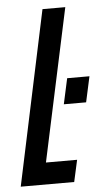

<svg xmlns="http://www.w3.org/2000/svg" viewBox="-57 -722 409 755"><g transform="rotate(-5 147.5 -344.0)"><path d="M-6 0 140 -688H230L101 -86H224L205 0ZM191 -308 213 -409H301L279 -308Z"/></g></svg>

Font: Saira Ultra Condensed SemiBold
Style: Italic
Weight: 600
Width: 1
Italic angle: -12°
Designer: Hector Gatti with collaboration of the Omnibus-Type team
Foundry: Omnibus-Type
Version: Version 1.001; ttfautohint (v1.8)